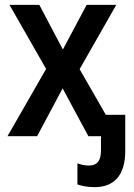

<svg xmlns="http://www.w3.org/2000/svg" viewBox="-20 -561 552 791"><path d="M369 210C451 210 496 161 496 60V-88H416L308 -276L459 -541H337L239 -357L142 -541H19L170 -277L11 0H133L238 -197L344 0H396V58C396 99 382 121 346 121C329 121 313 117 299 112V199C317 205 340 210 369 210Z"/></svg>

Font: Noto Sans UI SemiCondensed Medium
Style: Regular
Weight: 500
Width: 4
Designer: Monotype Design Team
Foundry: Monotype Imaging Inc.
Version: Version 1.901